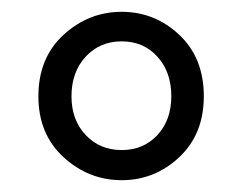

<svg xmlns="http://www.w3.org/2000/svg" viewBox="-20 -785 410 325"><path d="M186 -480Q130 -480 87.5 -519Q45 -558 45 -622Q45 -687 87.5 -726Q130 -765 186 -765Q242 -765 283.5 -726Q325 -687 325 -622Q325 -558 283.5 -519Q242 -480 186 -480ZM186 -531Q223 -531 246.5 -556.5Q270 -582 270 -622Q270 -663 246.5 -689Q223 -715 186 -715Q149 -715 125 -689Q101 -663 101 -622Q101 -582 125 -556.5Q149 -531 186 -531Z"/></svg>

Font: Gothic Nguyen
Style: Regular
Weight: 400
Designer: MORI Takayuki
Version: Version 1.220;July 21, 2023;FontCreator 14.0.0.2814 64-bit